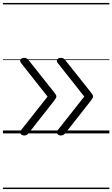

<svg xmlns="http://www.w3.org/2000/svg" viewBox="-20 -909 765 1308"><path d="M145 14Q134 14 126.5 9Q119 4 118 -4.5Q117 -13 124 -23L304 -251L124 -479Q112 -494 120.5 -504.5Q129 -515 144 -515Q154 -515 161.5 -511Q169 -507 175 -499L345 -285Q355 -272 359.5 -265Q364 -258 364 -251Q364 -246 359.5 -238.5Q355 -231 345 -218L176 -3Q170 5 162.5 9.5Q155 14 145 14ZM395 14Q384 14 376.5 9Q369 4 368 -4.5Q367 -13 374 -23L554 -251L374 -479Q362 -494 370.5 -504.5Q379 -515 394 -515Q404 -515 411.5 -511Q419 -507 425 -499L595 -285Q605 -272 609.5 -265Q614 -258 614 -251Q614 -246 609.5 -238.5Q605 -231 595 -218L426 -3Q420 5 412.5 9.5Q405 14 395 14ZM0 369H725V379H0ZM0 -20H725V0H0ZM0 -505H725V-500H0ZM0 -889H725V-879H0Z"/></svg>

Font: Playwrite HR Lijeva Guides
Style: Regular
Weight: 400
Designer: Veronika Burian, José Scaglione
Foundry: TypeTogether
Version: Version 1.003